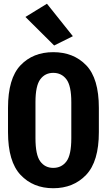

<svg xmlns="http://www.w3.org/2000/svg" viewBox="-20 -999 572 1028"><path d="M22.9 -291.5Q22.9 -133.8 90.1 -62.5Q157.2 8.8 265.1 8.8Q373 8.8 441.2 -62.7Q509.3 -134.3 509.3 -291.5V-421.4Q509.3 -579.1 441.7 -649.4Q374 -719.7 265.1 -719.7Q156.7 -719.7 89.8 -649.4Q22.9 -579.1 22.9 -421.4ZM169.9 -451.7Q169.9 -539.6 195.6 -574.2Q221.2 -608.9 265.1 -608.9Q309.6 -608.9 335.7 -574.2Q361.8 -539.6 361.8 -451.7V-259.3Q361.8 -169.4 335.7 -134.8Q309.6 -100.1 265.1 -100.1Q221.2 -100.1 195.6 -134.8Q169.9 -169.4 169.9 -259.3ZM270 -755.4 370.1 -805.2 231.4 -979 116.2 -908.2Z"/></svg>

Font: Roboto Flex Super Cond Bold
Style: Regular
Weight: 700
Width: 3
Designer: Berlow after Robertson
Foundry: Google
Version: Version 3.000